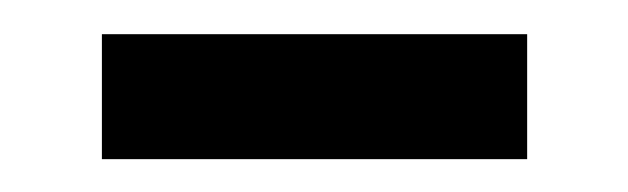

<svg xmlns="http://www.w3.org/2000/svg" viewBox="-20 -281 373 114"><path d="M40.5 -186.5V-260.7H293V-186.5Z"/></svg>

Font: Doulos SIL Cyr
Style: Regular
Weight: 400
Designer: Walt Agee, Victor Gaultney, Peter Martin, Debbi Hosken, Becca Hirsbrunner
Foundry: SIL International
Version: Version 5.000